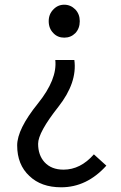

<svg xmlns="http://www.w3.org/2000/svg" viewBox="-20 -577 514 816"><path d="M105 171Q53 123 53 41Q53 -28 141 -137Q224 -240 215 -322H296Q309 -226 228 -123Q142 -14 142 34Q142 82 169 112Q198 144 250 144Q322 144 379 79L432 127Q349 219 240 219Q155 219 105 171ZM207 -436Q187 -456 187 -487Q187 -517 207 -537Q226 -557 253 -557Q280 -557 300 -537Q319 -517 319 -487Q319 -456 300 -436Q281 -417 253 -417Q225 -417 207 -436Z"/></svg>

Font: 思源黑体R
Style: Regular
Weight: 400
Designer: Ryoko NISHIZUKA  (kana & ideographs); Paul D. Hunt (Latin, Greek & Cyrillic); Wenlong ZHANG  (bopomofo); Sandoll Communi
Foundry: Adobe Systems Incorporated
Version: Version 1.00 June 24, 2014, initial release